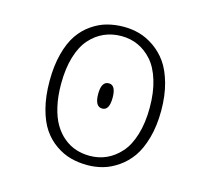

<svg xmlns="http://www.w3.org/2000/svg" viewBox="-103 -828 1056 962"><g transform="rotate(15 425.0 -347.5)"><path d="M426.5 11Q381 11 340.5 0.2Q300 -10.5 261.8 -36.8Q223.5 -63 196 -103Q168.5 -143 152 -205.8Q135.5 -268.5 135.5 -348Q135.5 -427 152 -489.5Q168.5 -552 196 -592Q223.5 -632 261.8 -658.2Q300 -684.5 340.5 -695.2Q381 -706 426.5 -706Q467.5 -706 506.5 -695.2Q545.5 -684.5 584 -658Q622.5 -631.5 650.8 -592Q679 -552.5 696.8 -489.5Q714.5 -426.5 714.5 -348Q714.5 -269 696.8 -206Q679 -143 650.8 -103.2Q622.5 -63.5 584 -37Q545.5 -10.5 506.5 0.2Q467.5 11 426.5 11ZM426.5 -37Q472.5 -37 512.8 -55.2Q553 -73.5 585.2 -109.8Q617.5 -146 636.2 -207.2Q655 -268.5 655 -348Q655 -427.5 636.2 -488.5Q617.5 -549.5 585.2 -585.8Q553 -622 513 -640Q473 -658 426.5 -658Q378 -658 337 -640Q296 -622 263.8 -585.8Q231.5 -549.5 213.2 -488.8Q195 -428 195 -348Q195 -284 207 -231.8Q219 -179.5 240.2 -143.5Q261.5 -107.5 291 -83.2Q320.5 -59 354.2 -48Q388 -37 426.5 -37ZM426 -282Q387.5 -282 387.5 -348Q387.5 -413 426 -413Q462.5 -413 462.5 -348Q462.5 -282 426 -282Z"/></g></svg>

Font: League Mono Wide UltraLight
Style: Regular
Weight: 200
Width: 8
Designer: Tyler Finck
Foundry: The League of Moveable Type / Tyler Finck
Version: Version 2.210